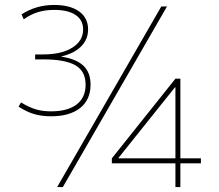

<svg xmlns="http://www.w3.org/2000/svg" viewBox="-20 -756 887 776"><path d="M211 0 632 -730H655L234 0ZM689 0V-96H432V-116L689 -438H709V-116H792V-96H709V0ZM459 -116H689V-403H687L459 -118ZM186 -286Q149 -286 118 -295Q87 -304 55 -325L65 -342Q96 -323 123.5 -314.5Q151 -306 186 -306Q254 -306 290 -334Q326 -362 326 -414Q326 -468 285 -492Q244 -516 154 -516H122V-536H154Q229 -536 272.5 -563.5Q316 -591 316 -637Q316 -675 285.5 -695.5Q255 -716 199 -716Q163 -716 133.5 -707Q104 -698 76 -678L67 -698Q99 -718 131 -727Q163 -736 199 -736Q263 -736 299.5 -710Q336 -684 336 -637Q336 -597 308 -568.5Q280 -540 228 -528V-527Q288 -518 317 -490.5Q346 -463 346 -414Q346 -353 304 -319.5Q262 -286 186 -286Z"/></svg>

Font: M PLUS 2 Thin Thin
Style: Regular
Weight: 250
Version: Version 1.001